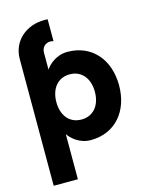

<svg xmlns="http://www.w3.org/2000/svg" viewBox="-137 -822 875 1123"><g transform="rotate(-15 300.0 -260.5)"><path d="M45.4 -551.8V214.8H191.9V-58.6C209 -32.2 255.9 13.2 324.7 13.2C474.6 13.2 566.9 -99.1 566.9 -253.9C566.9 -408.7 474.6 -521 324.7 -521C255.9 -521 209 -475.6 191.9 -449.2V-551.8C191.9 -583 213.4 -605.5 244.1 -605.5C251 -605.5 257.3 -604.5 263.2 -602.1V-734.9C256.8 -735.4 250.5 -735.8 244.1 -735.8C133.8 -735.8 45.4 -662.6 45.4 -551.8ZM187 -253.4C187 -333 230 -390.6 303.7 -390.6C377.4 -390.6 420.4 -333.5 420.4 -253.9C420.4 -174.3 377.4 -117.2 303.7 -117.2C230 -117.2 187 -173.3 187 -253.4Z"/></g></svg>

Font: Giphurs ExtraBold
Style: Regular
Weight: 800
Version: Version 1.000